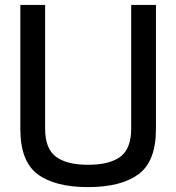

<svg xmlns="http://www.w3.org/2000/svg" viewBox="-20 -757 719 783"><path d="M63 -231V-737H164V-232Q164 -151 208 -118Q252 -85 339 -85Q427 -85 471 -118Q515 -151 515 -232V-737H616V-231Q616 -99 545 -46.5Q474 6 339 6Q204 6 133.5 -46.5Q63 -99 63 -231Z"/></svg>

Font: Exo Medium
Style: Regular
Weight: 500
Designer: Natanael Gama
Foundry: Natanael Gama
Version: Version 1.500; ttfautohint (v1.6)